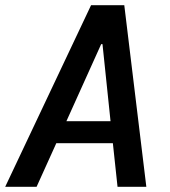

<svg xmlns="http://www.w3.org/2000/svg" viewBox="-36 -720 656 740"><path d="M-16 0 315 -700H443L528 0H417L399 -168H181L105 0ZM354 -550 220 -253H390L359 -550Z"/></svg>

Font: DM Mono Medium
Style: Italic
Weight: 500
Italic angle: -10°
Designer: Colophon Foundry
Foundry: Colophon Foundry
Version: Version 1.000; ttfautohint (v1.8.2.53-6de2)